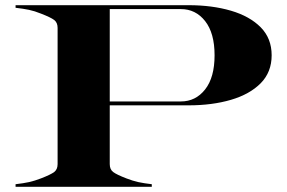

<svg xmlns="http://www.w3.org/2000/svg" viewBox="-20 -720 1107 740"><path d="M677 -685H403V-329H677Q734 -329 770.5 -375.2Q807 -421.5 807 -507Q807 -592.5 770.5 -638.8Q734 -685 677 -685ZM40 -10Q70.5 -13.5 92 -18.2Q113.5 -23 138 -32.5Q175.5 -47 188.8 -57Q202 -67 202 -87.5V-612.5Q202 -633 188.8 -643Q175.5 -653 138 -667.5Q113.5 -677.5 92 -682Q70.5 -686.5 40 -690V-700H707Q797.5 -700 870 -678.8Q942.5 -657.5 984.8 -614.8Q1027 -572 1027 -507Q1027 -442 984.8 -399.2Q942.5 -356.5 870 -335.2Q797.5 -314 707 -314H403V-87.5Q403 -67 416.2 -57Q429.5 -47 467 -32.5Q491.5 -23 513 -18.2Q534.5 -13.5 565 -10V0H40Z"/></svg>

Font: Engraving CC
Style: Bold
Weight: 700
Designer: indestructible type*
Foundry: Cowboy Collective
Version: Version 1.000